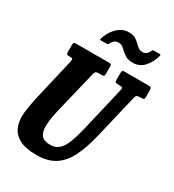

<svg xmlns="http://www.w3.org/2000/svg" viewBox="-233 -1120 1148 1267"><g transform="rotate(30 340.5 -486.5)"><path d="M301.5 -630 226.5 -320Q217.5 -283.5 211 -247Q204.5 -210.5 204.5 -179Q204.5 -135 222.8 -110.5Q241 -86 290.5 -86Q330 -86 355.8 -108.5Q381.5 -131 400 -178.2Q418.5 -225.5 436 -300L514 -632.5Q517 -645 513.8 -650Q510.5 -655 494 -655H479Q464.5 -655 460.2 -659.8Q456 -664.5 456 -679V-724.5Q456 -738 458.8 -744Q461.5 -750 475.5 -750H657Q671.5 -750 676.2 -746Q681 -742 681 -726.5V-677.5Q681 -662.5 677 -658.8Q673 -655 660 -655H650.5Q632 -655 624.8 -650.5Q617.5 -646 614 -630L535.5 -300Q510 -191 474 -120.8Q438 -50.5 383.2 -16.5Q328.5 17.5 245.5 17.5Q166.5 17.5 120.5 -5.2Q74.5 -28 55.2 -66.5Q36 -105 36 -153Q36 -184.5 43 -226.5Q50 -268.5 58 -305L134 -631.5Q136.5 -644.5 134.5 -649.8Q132.5 -655 117 -655H108Q94.5 -655 90.2 -659Q86 -663 86 -678V-726.5Q86 -741 90.2 -745.5Q94.5 -750 109 -750H356Q369 -750 372.5 -745.8Q376 -741.5 376 -727.5V-675Q376 -663 372.5 -659Q369 -655 356 -655H333Q316 -655 310.5 -650Q305 -645 301.5 -630ZM492.5 -827.5Q457 -827.5 437.8 -839.2Q418.5 -851 404 -864.5Q390.5 -877 378 -886.8Q365.5 -896.5 345 -896.5Q327 -896.5 314 -885.5Q301 -874.5 294 -857Q289 -850 280 -850H239Q230 -850 229.8 -853.8Q229.5 -857.5 232 -865Q242 -897 261.8 -925.2Q281.5 -953.5 309 -971.5Q336.5 -989.5 370 -989.5Q405.5 -989.5 423.2 -978Q441 -966.5 454.5 -952.5Q466.5 -940.5 480.2 -930.5Q494 -920.5 512 -920.5Q544.5 -920.5 560 -956Q563 -961.5 565.2 -964.2Q567.5 -967 574.5 -967H617.5Q624 -967 625 -964.5Q626 -962 624.5 -956Q610 -900.5 576 -864Q542 -827.5 492.5 -827.5Z"/></g></svg>

Font: Besley* Condensed
Style: Bold Italic
Weight: 700
Width: 3
Italic angle: -13°
Designer: Owen Earl
Foundry: indestructible type*
Version: Version 3.000; ttfautohint (v1.8.3)